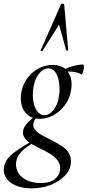

<svg xmlns="http://www.w3.org/2000/svg" viewBox="-65 -746 477 1047"><path d="M108 281Q54 281 18 264.5Q-18 248 -33.5 221Q-49 194 -43 163Q-34 119 12.5 85Q59 51 120 18L127 26Q105 39 82.5 55Q60 71 44 90.5Q28 110 23 138Q19 170 34.5 196Q50 222 82 237Q114 252 157 252Q210 252 236 229Q262 206 263 175Q264 148 248.5 128Q233 108 208.5 93Q184 78 156.5 65Q129 52 105.5 38Q82 24 69.5 6.5Q57 -11 61 -34Q66 -57 86.5 -78Q107 -99 137 -123L147 -115Q136 -110 127.5 -97.5Q119 -85 117 -72Q114 -50 129 -34.5Q144 -19 168.5 -6Q193 7 221 21Q249 35 273.5 51.5Q298 68 311.5 91Q325 114 321 146Q317 184 286.5 214.5Q256 245 209.5 263Q163 281 108 281ZM152 -98Q112 -98 87 -118.5Q62 -139 53 -172.5Q44 -206 52 -246Q60 -288 85 -321Q110 -354 146 -373Q182 -392 222 -392Q264 -392 288.5 -372Q313 -352 321.5 -319Q330 -286 321 -246Q312 -201 285.5 -168Q259 -135 224 -116.5Q189 -98 152 -98ZM177 -118Q204 -118 227 -146.5Q250 -175 257 -224Q262 -256 258 -290Q254 -324 239.5 -348.5Q225 -373 198 -373Q170 -373 146.5 -342.5Q123 -312 117 -266Q111 -229 116.5 -195Q122 -161 137.5 -139.5Q153 -118 177 -118ZM260 -346 259 -353Q289 -372 324 -383Q359 -394 387 -394Q392 -394 392.5 -385Q393 -376 390.5 -365Q388 -354 385 -346Q382 -338 379 -340Q356 -354 322.5 -355.5Q289 -357 260 -346ZM285 -721 307 -472Q307 -470 301.5 -469.5Q296 -469 296 -471L257 -611L167 -469Q166 -466 161 -468Q156 -470 157 -472L267 -721Q269 -726 277 -726Q285 -726 285 -721Z"/></svg>

Font: Cormorant Light Medium
Style: Italic
Weight: 500
Italic angle: -10°
Version: Version 4.000